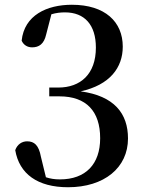

<svg xmlns="http://www.w3.org/2000/svg" viewBox="-20 -771 618 807"><path d="M266 16C418 16 518 -66 518 -189C518 -294 460 -368 319 -387C442 -414 496 -487 496 -575C496 -679 422 -751 282 -751C177 -751 82 -707 71 -600C79 -582 95 -572 115 -572C144 -572 165 -586 174 -626L196 -711C216 -717 235 -719 253 -719C336 -719 383 -666 383 -571C383 -459 318 -403 225 -403H187V-366H230C343 -366 401 -303 401 -190C401 -81 340 -17 232 -17C209 -17 191 -20 173 -26L152 -112C143 -161 124 -177 94 -177C73 -177 53 -165 44 -140C61 -40 138 16 266 16Z"/></svg>

Font: Noto Serif JP SemiBold
Style: Regular
Weight: 600
Designer: Ryoko NISHIZUKA 西塚涼子 (kana & ideographs); Frank Grießhammer (Latin, Greek & Cyrillic); Wenlong ZHANG 张文龙 (bopomofo); San
Foundry: Adobe
Version: Version 2.001;hotconv 1.1.0;makeotfexe 2.6.0